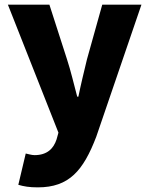

<svg xmlns="http://www.w3.org/2000/svg" viewBox="-20 -589 644 828"><path d="M143 219C278 219 339 147 395 1L590 -569H421L355 -333C342 -279 329 -226 318 -172H313C298 -228 286 -281 269 -333L193 -569H14L232 -17L224 12C211 52 183 80 129 80C116 80 101 75 91 73L59 208C83 215 106 219 143 219Z"/></svg>

Font: Noto Sans CJK JP Black
Style: Regular
Weight: 900
Designer: Ryoko NISHIZUKA (kana & ideographs); Paul D. Hunt (Latin, Greek & Cyrillic); Wenlong ZHANG (bopomofo); Sandoll Communica
Foundry: Adobe Systems Incorporated
Version: Version 1.004;PS 1.004;hotconv 1.0.82;makeotf.lib2.5.63406